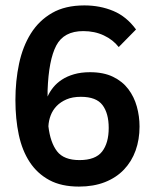

<svg xmlns="http://www.w3.org/2000/svg" viewBox="-20 -680 574 710"><path d="M496 -212Q496 -164 481.5 -123.5Q467 -83 438.5 -53Q410 -23 368 -6.5Q326 10 272 10Q207 10 162.5 -14Q118 -38 90 -80.5Q62 -123 49.5 -181.5Q37 -240 37 -310Q37 -381 50.5 -444.5Q64 -508 94 -556Q124 -604 172.5 -632Q221 -660 292 -660Q350 -660 399 -639.5Q448 -619 483 -571L419 -506Q398 -533 364 -549Q330 -565 288 -565Q216 -565 188 -511.5Q160 -458 156 -346V-323Q164 -341 177 -357Q190 -373 209 -385.5Q228 -398 254 -405.5Q280 -413 313 -413Q363 -413 398 -396Q433 -379 454.5 -350.5Q476 -322 486 -286Q496 -250 496 -212ZM382 -207Q382 -261 359 -291.5Q336 -322 279 -322Q248 -322 226 -312.5Q204 -303 189.5 -288Q175 -273 167.5 -253.5Q160 -234 159 -213Q166 -153 191 -120.5Q216 -88 274 -88Q333 -88 357.5 -119.5Q382 -151 382 -207Z"/></svg>

Font: Zilla Slab SemiBold
Style: Regular
Weight: 600
Designer: Typotheque.com
Foundry: Typotheque type foundry
Version: Version 1.1; 2017